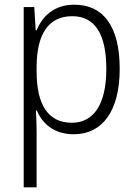

<svg xmlns="http://www.w3.org/2000/svg" viewBox="-20 -655 582 818"><path d="M297 -635C210 -635 161 -586 136 -526H132L126 -625H81V143H136V-89C136 -119 135 -155 133 -184H137C160 -129 210 -83 294 -83C415 -83 490 -180 490 -362C490 -543 420 -635 297 -635ZM288 -586C386 -586 433 -507 433 -362C433 -210 379 -132 286 -132C187 -132 136 -206 136 -350V-373C137 -509 186 -586 288 -586Z"/></svg>

Font: Noto Sans Kannada UI SemiCondensed Light
Style: Regular
Weight: 300
Width: 4
Designer: Jelle Bosma - Monotype Design Team
Foundry: Monotype Imaging Inc.
Version: Version 2.005